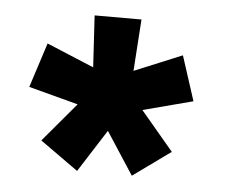

<svg xmlns="http://www.w3.org/2000/svg" viewBox="-37 -792 558 455"><g transform="rotate(5 242.0 -564.5)"><path d="M421.9 -567.7 387.5 -674 274 -627.1 282.3 -750H170.8L178.1 -627.1L65.6 -674L31.3 -567.7L149 -536.5L70.8 -443.8L161.5 -379.2L226 -480.2L291.7 -379.2L381.2 -443.8L303.1 -536.5Z"/></g></svg>

Font: Manrope3 Bold
Style: Regular
Weight: 700
Designer: Mikhail Sharanda
Foundry: Mikhail Sharanda
Version: Version 3.000;PS 003.000;hotconv 1.0.88;makeotf.lib2.5.64775